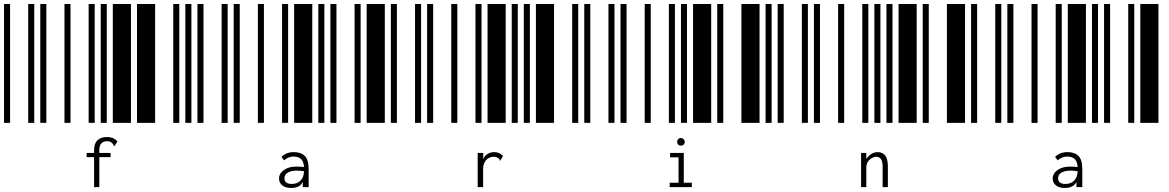

<svg xmlns="http://www.w3.org/2000/svg" viewBox="-20 -610 5800 953"><path d="M0 0V-590H30V0ZM120 0V-590H150V0ZM180 0V-590H210V0ZM300 0V-590H330V0ZM420 0V-590H450V0ZM480 0V-590H510V0ZM540 0V-590H630V0ZM660 0V-590H750V0ZM840 0V-590H870V0ZM900 0V-590H930V0ZM447 170H410V149H447V135Q447 102 464 86Q481 70 510 70Q526 70 540 75Q554 81 563 93L549 113L546 116L544 114Q544 113 544 111Q543 109 542 106Q540 103 537 101Q532 96 526 93Q520 91 510 91Q493 91 483 102Q473 112 473 135V149H529V170H473V319H447Z M960 0V-590H990V0ZM1080 0V-590H1110V0ZM1140 0V-590H1170V0ZM1260 0V-590H1290V0ZM1380 0V-590H1410V0ZM1440 0V-590H1530V0ZM1560 0V-590H1590V0ZM1620 0V-590H1650V0ZM1740 0V-590H1770V0ZM1800 0V-590H1890V0ZM1438 145Q1474 145 1493 164Q1512 183 1512 229V319H1483V293Q1468 323 1425 323Q1397 323 1381 310Q1365 297 1365 276Q1365 258 1377 245Q1388 232 1408 224Q1427 217 1451 217Q1472 217 1489 219Q1487 191 1474 179Q1461 167 1436 167Q1423 167 1412 172Q1400 177 1390 186L1377 169Q1401 145 1438 145ZM1428 303Q1456 303 1472 286Q1488 270 1489 240Q1472 237 1453 237Q1425 237 1408 247Q1392 256 1392 275Q1392 303 1428 303Z M1920 0V-590H1950V0ZM2040 0V-590H2070V0ZM2100 0V-590H2130V0ZM2220 0V-590H2250V0ZM2340 0V-590H2370V0ZM2400 0V-590H2490V0ZM2520 0V-590H2550V0ZM2580 0V-590H2610V0ZM2640 0V-590H2730V0ZM2820 0V-590H2850V0ZM2432 145Q2459 145 2477 164L2465 184L2464 188L2461 186Q2460 182 2459 180Q2457 177 2452 174Q2443 168 2430 168Q2417 168 2405 175Q2393 181 2386 195Q2378 209 2378 229V319H2351V149H2379L2378 180Q2385 164 2400 154Q2415 145 2432 145Z M2880 0V-590H2910V0ZM3000 0V-590H3030V0ZM3060 0V-590H3090V0ZM3180 0V-590H3210V0ZM3300 0V-590H3330V0ZM3360 0V-590H3390V0ZM3420 0V-590H3510V0ZM3540 0V-590H3570V0ZM3660 0V-590H3750V0ZM3780 0V-590H3810V0ZM3304 297H3348V171H3306V149H3374V297H3414V319H3304ZM3360 113Q3352 113 3346 108Q3341 102 3341 94Q3341 86 3346 81Q3351 75 3360 75Q3367 75 3373 81Q3379 87 3379 94Q3379 102 3373 108Q3367 113 3360 113Z M3840 0V-590H3870V0ZM3960 0V-590H3990V0ZM4020 0V-590H4050V0ZM4140 0V-590H4170V0ZM4260 0V-590H4290V0ZM4320 0V-590H4350V0ZM4380 0V-590H4410V0ZM4440 0V-590H4530V0ZM4560 0V-590H4590V0ZM4680 0V-590H4770V0ZM4254 149H4280V179Q4290 164 4305 154Q4320 145 4337 145Q4360 145 4374 162Q4387 180 4387 216V319H4361V217Q4361 191 4353 180Q4344 168 4330 168Q4318 168 4307 175Q4295 182 4287 194Q4280 206 4280 221V319H4254Z M4800 0V-590H4830V0ZM4920 0V-590H4950V0ZM4980 0V-590H5010V0ZM5100 0V-590H5130V0ZM5220 0V-590H5250V0ZM5280 0V-590H5370V0ZM5400 0V-590H5430V0ZM5460 0V-590H5490V0ZM5580 0V-590H5610V0ZM5640 0V-590H5730V0ZM5278 145Q5314 145 5333 164Q5352 183 5352 229V319H5323V293Q5308 323 5265 323Q5237 323 5221 310Q5205 297 5205 276Q5205 258 5217 245Q5228 232 5248 224Q5267 217 5291 217Q5312 217 5329 219Q5327 191 5314 179Q5301 167 5276 167Q5263 167 5252 172Q5240 177 5230 186L5217 169Q5241 145 5278 145ZM5268 303Q5296 303 5312 286Q5328 270 5329 240Q5312 237 5293 237Q5265 237 5248 247Q5232 256 5232 275Q5232 303 5268 303Z"/></svg>

Font: Libre Barcode 39 Extended Text
Style: Regular
Weight: 400
Version: Version 1.005; ttfautohint (v1.8.3)